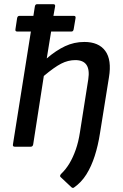

<svg xmlns="http://www.w3.org/2000/svg" viewBox="-20 -703 587 920"><path d="M225 -552 204 -423Q248 -461 291.5 -481.5Q335 -502 384 -502Q453 -502 484.5 -459Q516 -416 502 -332L459 -64Q450 -6 434 44Q418 94 394 132.5Q370 171 334 196Q328 200 321 193L271 146Q267 143 268 138.5Q269 134 274 129Q296 108 313 79.5Q330 51 343 14Q356 -23 363 -69L403 -323Q417 -415 341 -415Q306 -415 273 -398Q240 -381 190 -339L139 -11Q137 0 127 0H51Q40 0 42 -11L128 -552H62Q52 -552 54 -563L62 -616Q64 -627 73 -627H140L147 -672Q149 -683 158 -683H235Q246 -683 244 -672L236 -627H334Q344 -627 342 -616L333 -563Q331 -552 323 -552Z"/></svg>

Font: Sofia Sans SemiBold
Style: Italic
Weight: 600
Italic angle: -9°
Designer: Botio Nikoltchev, Ani Petrova
Foundry: lettersoup
Version: Version 4.100-B